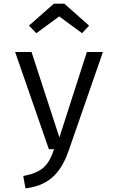

<svg xmlns="http://www.w3.org/2000/svg" viewBox="-20 -809 640 1041"><path d="M177 -629 301 -720 425 -629 463 -670 329 -789H272L137 -670ZM538 -527H451L302 -64L151 -527H62L245 0H273C246 81 214 126 106 145L118 212C258 197 317 111 354 3Z"/></svg>

Font: FiraMono Nerd Font
Style: Regular
Weight: 400
Designer: Carrois Corporate & Edenspiekermann AG
Foundry: Carrois Corporate GbR & Edenspiekermann AG
Version: Version 003.206;Nerd Fonts 3.3.0